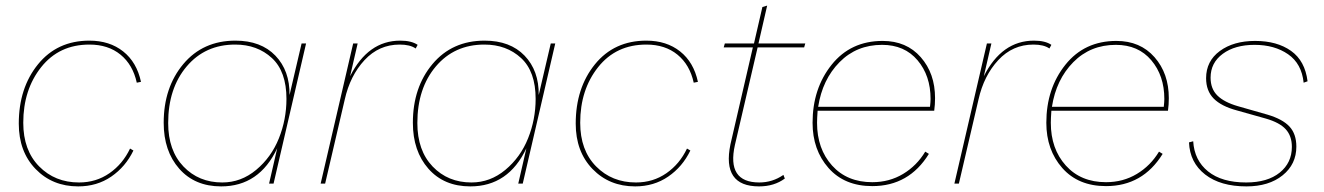

<svg xmlns="http://www.w3.org/2000/svg" viewBox="-20 -655 4722 685"><path d="M259 10Q167 10 107 -52Q47 -114 47 -214Q47 -341 115.5 -425.5Q184 -510 299 -510Q371 -510 419.5 -471.5Q468 -433 483 -363L468 -360Q454 -424 410 -460Q366 -496 299 -496Q191 -496 127 -415.5Q63 -335 63 -217Q63 -119 119.5 -61.5Q176 -4 262 -4Q323 -4 370.5 -37Q418 -70 444 -125L456 -118Q428 -60 377 -25Q326 10 259 10Z M769 10Q675 10 619.5 -53Q564 -116 564 -217Q564 -343 634 -426.5Q704 -510 820 -510Q911 -510 962.5 -456.5Q1014 -403 1013 -316L1056 -500H1072L956 0H940L969 -126Q905 10 769 10ZM773 -4Q840 -4 894 -49Q948 -94 975 -161.5Q1002 -229 1002 -302Q1002 -400 950 -448Q898 -496 819 -496Q712 -496 646 -418Q580 -340 580 -216Q580 -118 634.5 -61Q689 -4 773 -4Z M1408 -510Q1448 -510 1470 -495L1463 -482Q1443 -496 1406 -496Q1332 -496 1280.5 -440.5Q1229 -385 1210 -300L1140 0H1124L1240 -500H1256L1229 -383Q1293 -510 1408 -510Z M1658 10Q1564 10 1508.5 -53Q1453 -116 1453 -217Q1453 -343 1523 -426.5Q1593 -510 1709 -510Q1800 -510 1851.5 -456.5Q1903 -403 1902 -316L1945 -500H1961L1845 0H1829L1858 -126Q1794 10 1658 10ZM1662 -4Q1729 -4 1783 -49Q1837 -94 1864 -161.5Q1891 -229 1891 -302Q1891 -400 1839 -448Q1787 -496 1708 -496Q1601 -496 1535 -418Q1469 -340 1469 -216Q1469 -118 1523.5 -61Q1578 -4 1662 -4Z M2246 10Q2154 10 2094 -52Q2034 -114 2034 -214Q2034 -341 2102.5 -425.5Q2171 -510 2286 -510Q2358 -510 2406.5 -471.5Q2455 -433 2470 -363L2455 -360Q2441 -424 2397 -460Q2353 -496 2286 -496Q2178 -496 2114 -415.5Q2050 -335 2050 -217Q2050 -119 2106.5 -61.5Q2163 -4 2249 -4Q2310 -4 2357.5 -37Q2405 -70 2431 -125L2443 -118Q2415 -60 2364 -25Q2313 10 2246 10Z M2683 -486 2602 -138Q2572 -4 2689 -4Q2736 -4 2775 -31L2780 -18Q2742 10 2688 10Q2555 10 2586 -140L2666 -486H2562L2566 -500H2670L2700 -630L2717 -635L2686 -500H2853L2849 -486Z M3313 -260H2897Q2895 -232 2895 -217Q2895 -124 2948.5 -64.5Q3002 -5 3092 -5Q3153 -5 3202 -34.5Q3251 -64 3281 -114L3294 -106Q3223 9 3092 9Q2993 9 2936 -55.5Q2879 -120 2879 -217Q2879 -339 2947 -424Q3015 -509 3129 -509Q3214 -509 3265 -451Q3316 -393 3316 -305Q3316 -282 3313 -260ZM3127 -495Q3036 -495 2975 -433Q2914 -371 2899 -274H3298Q3300 -292 3300 -302Q3300 -385 3253.5 -440Q3207 -495 3127 -495Z M3669 -510Q3709 -510 3731 -495L3724 -482Q3704 -496 3667 -496Q3593 -496 3541.5 -440.5Q3490 -385 3471 -300L3401 0H3385L3501 -500H3517L3490 -383Q3554 -510 3669 -510Z M4147 -260H3731Q3729 -232 3729 -217Q3729 -124 3782.5 -64.5Q3836 -5 3926 -5Q3987 -5 4036 -34.5Q4085 -64 4115 -114L4128 -106Q4057 9 3926 9Q3827 9 3770 -55.5Q3713 -120 3713 -217Q3713 -339 3781 -424Q3849 -509 3963 -509Q4048 -509 4099 -451Q4150 -393 4150 -305Q4150 -282 4147 -260ZM3961 -495Q3870 -495 3809 -433Q3748 -371 3733 -274H4132Q4134 -292 4134 -302Q4134 -385 4087.5 -440Q4041 -495 3961 -495Z M4222 -147 4237 -151Q4241 -83 4290 -43.5Q4339 -4 4426 -4Q4502 -4 4545.5 -39Q4589 -74 4589 -131Q4589 -170 4567 -194Q4545 -218 4496 -232L4393 -261Q4337 -276 4310 -303.5Q4283 -331 4283 -376Q4283 -437 4332 -473Q4381 -509 4458 -509Q4536 -509 4586 -473.5Q4636 -438 4645 -365L4631 -360Q4624 -428 4575.5 -461.5Q4527 -495 4456 -495Q4386 -495 4342.5 -463Q4299 -431 4299 -378Q4299 -338 4323.5 -314Q4348 -290 4397 -276L4502 -246Q4556 -230 4580.5 -203.5Q4605 -177 4605 -132Q4605 -69 4556 -29.5Q4507 10 4427 10Q4334 10 4279.5 -32.5Q4225 -75 4222 -147Z"/></svg>

Font: Elaine Sans Thin
Style: Italic
Weight: 250
Italic angle: -13°
Designer: Wei Huang
Foundry: Wei Huang
Version: Version 2.001;December 24, 2019;FontCreator 12.0.0.2547 64-b